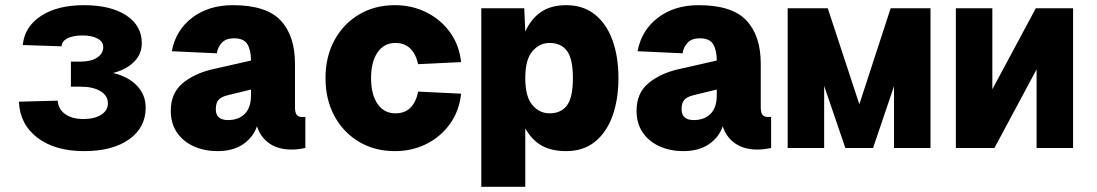

<svg xmlns="http://www.w3.org/2000/svg" viewBox="-20 -572 4240 742"><path d="M305 12Q193 12 125 -39.5Q57 -91 53 -179L203 -183Q205 -150 232 -131Q259 -112 302 -112Q345 -112 371 -128.5Q397 -145 397 -173Q397 -202 368.5 -219.5Q340 -237 292 -237H254V-334H292Q332 -334 355.5 -349.5Q379 -365 379 -390Q379 -411 357 -423Q335 -435 299 -435Q263 -435 241 -424Q219 -413 218 -393L68 -398Q75 -469 138.5 -510.5Q202 -552 304 -552Q408 -552 468 -512.5Q528 -473 528 -405Q528 -363 498 -333Q468 -303 417 -290Q476 -276 509.5 -240.5Q543 -205 543 -156Q543 -79 479 -33.5Q415 12 305 12Z M820 12Q771 12 730 -6Q689 -24 664.5 -59Q640 -94 640 -144Q640 -212 685.5 -250Q731 -288 800 -304L950 -338Q950 -377 936.5 -400.5Q923 -424 884 -424Q853 -424 837 -406.5Q821 -389 818 -366L644 -374Q659 -455 722.5 -503.5Q786 -552 880 -552Q1009 -552 1064.5 -493Q1120 -434 1120 -326V-158Q1120 -136 1127 -128Q1134 -120 1146 -120H1160V0Q1154 1 1139.5 3.5Q1125 6 1108 6Q1054 6 1020 -18.5Q986 -43 973 -84Q959 -42 920 -15Q881 12 820 12ZM861 -108Q902 -108 926 -132Q950 -156 950 -204V-226L860 -204Q835 -198 824.5 -186Q814 -174 814 -150Q814 -108 861 -108Z M1506 12Q1428 12 1367.5 -24Q1307 -60 1272.5 -123.5Q1238 -187 1238 -270Q1238 -353 1272.5 -416.5Q1307 -480 1367.5 -516Q1428 -552 1506 -552Q1572 -552 1627.5 -524.5Q1683 -497 1719 -447.5Q1755 -398 1762 -332L1596 -324Q1577 -406 1508 -406Q1464 -406 1439 -369.5Q1414 -333 1414 -270Q1414 -207 1439 -170.5Q1464 -134 1508 -134Q1579 -134 1596 -218L1762 -210Q1755 -144 1719.5 -94Q1684 -44 1628.5 -16Q1573 12 1506 12Z M1840 150V-540H2006L2010 -450Q2032 -499 2070.5 -525.5Q2109 -552 2168 -552Q2234 -552 2279 -516Q2324 -480 2347 -416.5Q2370 -353 2370 -270Q2370 -188 2347 -124Q2324 -60 2279 -24Q2234 12 2168 12Q2112 12 2074 -9Q2036 -30 2010 -76V150ZM2104 -134Q2148 -134 2171 -164.5Q2194 -195 2194 -270Q2194 -345 2171 -375.5Q2148 -406 2104 -406Q2065 -406 2037.5 -374Q2010 -342 2010 -270Q2010 -198 2037.5 -166Q2065 -134 2104 -134Z M2620 12Q2571 12 2530 -6Q2489 -24 2464.5 -59Q2440 -94 2440 -144Q2440 -212 2485.5 -250Q2531 -288 2600 -304L2750 -338Q2750 -377 2736.5 -400.5Q2723 -424 2684 -424Q2653 -424 2637 -406.5Q2621 -389 2618 -366L2444 -374Q2459 -455 2522.5 -503.5Q2586 -552 2680 -552Q2809 -552 2864.5 -493Q2920 -434 2920 -326V-158Q2920 -136 2927 -128Q2934 -120 2946 -120H2960V0Q2954 1 2939.5 3.5Q2925 6 2908 6Q2854 6 2820 -18.5Q2786 -43 2773 -84Q2759 -42 2720 -15Q2681 12 2620 12ZM2661 -108Q2702 -108 2726 -132Q2750 -156 2750 -204V-226L2660 -204Q2635 -198 2624.5 -186Q2614 -174 2614 -150Q2614 -108 2661 -108Z M3024 0V-540H3179L3301 -169L3422 -540H3576V0H3435V-239L3354 0H3247L3165 -240V0Z M3674 0V-540H3815V-227L3983 -540H4127V0H3986V-304L3823 0Z"/></svg>

Font: Geist Mono Black
Style: Regular
Weight: 900
Monospace: yes
Designer: Basement.studio, Andrés Briganti, Mateo Zaragoza
Foundry: Basement.studio, Vercel, Andrés Briganti, Guido Ferreyra, Mateo Zaragoza
Version: Version 1.500; ttfautohint (v1.8.4.7-5d5b)